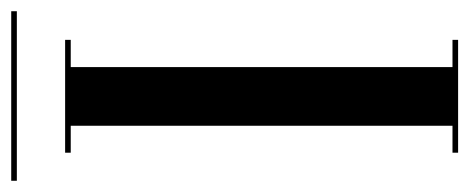

<svg xmlns="http://www.w3.org/2000/svg" viewBox="-293 -569 836 342"><g transform="rotate(-90 125.0 -398.0)"><path d="M24 0V-10H72V-690H24V-700H225V-690H176.5V-10H225V0ZM-26 -786V-796H276V-786Z"/></g></svg>

Font: Imbue 100pt SemiBold
Style: Regular
Weight: 600
Designer: Tyler Finck
Foundry: Etcetera Type Company
Version: Version 1.102; ttfautohint (v1.8.3)